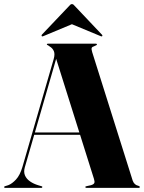

<svg xmlns="http://www.w3.org/2000/svg" viewBox="-29 -912 700 932"><path d="M134 -269H382.5L384.5 -257.5H131.5ZM176.5 -4Q176.5 -2.5 175.2 -1.2Q174 0 171.5 0H-4Q-6.5 0 -7.8 -1.2Q-9 -2.5 -9 -4Q-9 -6 -7 -7Q-5 -8 -3.5 -8.5L11 -13Q29.5 -20 48.8 -40.8Q68 -61.5 80 -102L231.5 -625Q238.5 -649 232.5 -663.5Q226.5 -678 212 -686.5Q205 -692 201.8 -693.2Q198.5 -694.5 198.5 -696Q198.5 -698.5 199.8 -699.2Q201 -700 204 -700H436Q438.5 -700 440 -699.2Q441.5 -698.5 441.5 -696Q441.5 -694.5 438.5 -692.5Q435.5 -690.5 428 -687.5Q418.5 -685 416.2 -679.5Q414 -674 418.5 -659L615 -35.5Q619 -24.5 626 -18.2Q633 -12 643 -10Q646.5 -8.5 648.2 -7.2Q650 -6 650 -4Q650 -2.5 648.5 -1.2Q647 0 644 0H390.5Q388 0 386.5 -1.2Q385 -2.5 385 -4Q385 -6 386.8 -6.8Q388.5 -7.5 392 -8.5L412.5 -13Q426 -17 428.8 -23.8Q431.5 -30.5 427 -44L241.5 -633L255.5 -667.5L91.5 -100Q85 -77.5 92.2 -60.5Q99.5 -43.5 116.8 -31.5Q134 -19.5 157.5 -12.5L171 -8.5Q174 -8 175.2 -7Q176.5 -6 176.5 -4ZM358.5 -810.5H281.5L458.5 -737Q464.5 -734 466.5 -736Q468 -737.5 468 -739.5Q468 -741.5 465.5 -744L333 -884Q329.5 -888 327 -890Q324.5 -892 320 -892Q316 -892 313.5 -890Q311 -888 307.5 -884L174.5 -744Q172.5 -741.5 172.8 -739.5Q173 -737.5 174 -736Q176.5 -734 182.5 -737Z"/></svg>

Font: Fraunces 120pt
Style: Bold
Weight: 700
Version: Version 1.000;[b76b70a41]